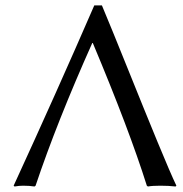

<svg xmlns="http://www.w3.org/2000/svg" viewBox="-20 -678 669 701"><path d="M520 2.9 516.1 0Q452.1 -203.6 318.8 -521H316.9Q188 -232.9 109.9 0L106 2.9Q87.9 0 64 0Q49.8 0 33.2 2.9L29.8 0Q186 -339.8 324.2 -658.2H352.1Q386.7 -575.7 447.5 -424.6Q508.3 -273.4 555.2 -159.7Q602.1 -45.9 624 0L621.1 2.9Q595.7 0 565.9 0Q536.1 0 520 2.9Z"/></svg>

Font: Linear Smooth
Style: Regular
Weight: 400
Designer: Philipp H. Poll, Flanker
Foundry: Philipp H. Poll, reworked by Flanker
Version: Version 1.061 | FøM Fix